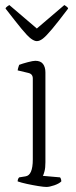

<svg xmlns="http://www.w3.org/2000/svg" viewBox="-20 -741 300 761"><path d="M164 0Q154 0 132 -3.5Q110 -7 87 -12Q64 -17 50 -22Q50 -32 56 -38L81 -42Q110 -46 110 -109V-430Q110 -448 92 -452L50 -462Q51 -469 53 -475Q55 -481 56 -484Q69 -489 90 -494.5Q111 -500 120 -500Q141 -500 150.5 -487.5Q160 -475 160 -454V-98Q160 -76 156.5 -62.5Q153 -49 150 -44L218 -38Q220 -36 221.5 -31.5Q223 -27 223 -22Q214 -13 195 -6.5Q176 0 164 0ZM126 -578Q116 -578 102.5 -588Q89 -598 66 -626Q43 -654 2 -707Q2 -712 17 -721L126 -628L235 -721Q250 -712 250 -707Q210 -654 186.5 -626Q163 -598 150 -588Q137 -578 126 -578Z"/></svg>

Font: Texturina 72pt Thin
Style: Regular
Weight: 100
Designer: Guillermo Torres Carreño
Foundry: Omnibus-Type
Version: Version 1.002; ttfautohint (v1.8.3)